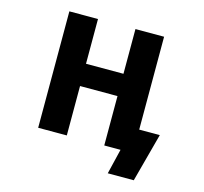

<svg xmlns="http://www.w3.org/2000/svg" viewBox="-123 -871 1246 1170"><g transform="rotate(15 500.0 -285.5)"><path d="M589.8 -309.6H353.5V2H172.9V-732.4H353.5V-450.2H589.8V-732.4H770.5V-146.5H900.4L818.4 160.2H654.3L692.4 2H688.5H589.8Z"/></g></svg>

Font: Gen Shin Gothic Monospace Heavy
Style: Bold
Weight: 800
Designer: [Source Han Sans]
Ryoko NISHIZUKA  (kana & ideographs); Paul D. Hunt (Latin, Greek & Cyrillic); Wenlong ZHANG  (bopomofo
Version: Version 1.002.20150607